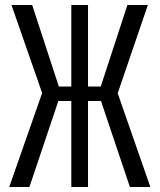

<svg xmlns="http://www.w3.org/2000/svg" viewBox="-20 -750 640 770"><path d="M98 0H17L149 -377L26 -730H109L216 -403H266V-730H333V-403H384L491 -730H573L452 -376L583 0H501L385 -345H333V0H266V-345H214Z"/></svg>

Font: JetBrains Mono Semi Light
Style: Regular
Weight: 350
Monospace: yes
Designer: Philipp Nurullin, Konstantin Bulenkov
Foundry: JetBrains
Version: 2.002